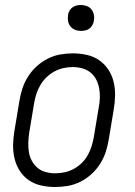

<svg xmlns="http://www.w3.org/2000/svg" viewBox="-20 -742 540 770"><path d="M201 8Q173 8 145.5 2Q118 -4 96 -19Q74 -34 59.5 -56.5Q45 -79 38.5 -105.5Q32 -132 32.5 -160.5Q33 -189 38 -218L58 -338Q62 -363 70 -387.5Q78 -412 92.5 -435Q107 -458 127.5 -476.5Q148 -495 172 -507Q196 -519 221.5 -523.5Q247 -528 272 -528Q300 -528 327.5 -522Q355 -516 377 -501Q399 -486 414 -463.5Q429 -441 435.5 -414.5Q442 -388 441.5 -359.5Q441 -331 436 -302L416 -182Q412 -157 404 -132.5Q396 -108 381.5 -85Q367 -62 346.5 -43.5Q326 -25 302 -13Q278 -1 252 3.5Q226 8 201 8ZM201 -47Q220 -47 239 -51Q258 -55 275.5 -64.5Q293 -74 307.5 -88Q322 -102 331.5 -119Q341 -136 347 -154.5Q353 -173 356 -191L376 -311Q380 -331 380.5 -350.5Q381 -370 377.5 -388.5Q374 -407 365.5 -423.5Q357 -440 342.5 -451.5Q328 -463 309.5 -468Q291 -473 272 -473Q253 -473 234.5 -469Q216 -465 198.5 -455.5Q181 -446 166.5 -432Q152 -418 142 -401Q132 -384 126 -365.5Q120 -347 117 -329L97 -209Q94 -189 93.5 -169.5Q93 -150 96 -131.5Q99 -113 108 -96.5Q117 -80 131 -68.5Q145 -57 163.5 -52Q182 -47 201 -47ZM305 -618Q292 -618 281 -622.5Q270 -627 262.5 -636Q255 -645 253 -657.5Q251 -670 253 -683Q254 -691 259 -699.5Q264 -708 271.5 -713Q279 -718 287.5 -720Q296 -722 304 -722Q317 -722 328.5 -717.5Q340 -713 347 -704Q354 -695 356.5 -682.5Q359 -670 356 -657Q355 -649 350 -640.5Q345 -632 338 -627Q331 -622 322 -620Q313 -618 305 -618Z"/></svg>

Font: Iosevka Term Curly Lt Obl
Style: Regular
Weight: 300
Italic angle: -9°
Designer: Belleve Invis
Foundry: Belleve Invis
Version: Version 32.3.0